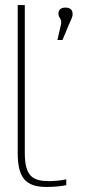

<svg xmlns="http://www.w3.org/2000/svg" viewBox="-20 -730 357 759"><path d="M175 -14C110 -14 78 -32 78 -126V-710H50V-126C50 -26 82 9 164 9C191 9 217 7 242 2V-21C219 -16 191 -14 175 -14ZM207 -572H227L253 -634C260 -651 267 -662 267 -674V-675C267 -691 257 -700 239 -700C221 -700 211 -692 211 -676C211 -657 226 -658 221 -633Z"/></svg>

Font: LT Wave Thin
Style: Regular
Weight: 100
Designer: Daniel Lyons
Version: Version 2.5 (Glyphs App)